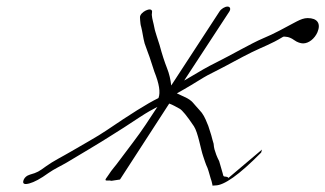

<svg xmlns="http://www.w3.org/2000/svg" viewBox="-20 -550 990 584"><path d="M345 -4 494.7 -235C505.8 -231 515.8 -225 526.9 -219C533.9 -215 548.5 -198 569.8 -166C582.4 -147 590.8 -95 597.9 -75L603.6 -58C606.1 -51 608.2 -45 611.2 -39C614.8 -30 620.4 -7 623.5 1L626.1 12C623.1 16 633.1 14 635.1 14C661.1 14 706.4 -17 774.4 -86L776.8 -95L673.9 -8C676.9 -12 664.4 -13 663.4 -13C658.4 -13 658.4 -19 657.3 -23L646.6 -60C643.5 -66 640.5 -72 637.9 -79L632.3 -96C631.3 -100 630.2 -106 629.7 -113C627.1 -120 625.5 -129 622.5 -139L615.8 -160C614.3 -165 612.7 -170 610.2 -175C604.1 -191 597 -205 586.9 -215C567.7 -235 566.2 -244 541.6 -255L518 -266C534.9 -276 545.4 -281 561.3 -291L584.2 -305C608.6 -320 612.6 -322 644.5 -338C681.8 -357 707.2 -372 745.6 -391C782.4 -409 804.9 -416 839.2 -437L873.1 -455L838.2 -437C843.7 -440 847.7 -438 850.7 -438C856.7 -438 866.8 -434 874.8 -428C884.3 -421 894.9 -418 901.9 -418C918.9 -418 936.8 -432 945.6 -452C956.9 -479 944.8 -495 915.8 -495C904.8 -495 894.8 -491 882.9 -485L873.4 -480C845 -465 815.6 -448 779.3 -433C743.9 -418 686.1 -384 635.8 -359C613.4 -348 587 -333 555.6 -314L540.2 -305L677.6 -515C682.6 -523 680 -530 672 -530C664 -530 652.6 -523 647.6 -515L500.8 -290C498.7 -308 495.1 -325 487.9 -343C480.8 -361 473.1 -384 465.4 -413L456.7 -440C454.1 -449 451.1 -457 449.5 -466C446.9 -481 442.8 -491 441.7 -505L442.6 -515C441.5 -531 404.7 -513 405.8 -497L406.3 -488C406.9 -481 407.4 -474 409.5 -468C413.6 -452 415.2 -435 419.9 -418L429.6 -391C437.2 -372 442.4 -352 449.5 -332C464.3 -295 468.5 -269 462.1 -252L460.6 -251C427.7 -235 375.5 -202 304.8 -154C279 -136 222.7 -105 195.8 -89C170.4 -74 141.6 -60 119.7 -44C99.3 -29 93.3 -25 71.4 -19C60.9 -16 53.4 -9 51 0C48.6 9 54.1 12 69.1 8C84 4 103 -6 127.8 -24C144.7 -36 166.7 -46 183.6 -56C214.9 -75 285.1 -116 322 -140L356.8 -162C370.2 -171 386.1 -181 404.1 -193C431.9 -211 438.4 -214 458.8 -225L423.2 -171C399.5 -135 368.3 -96 344 -63C328.2 -41 322.2 -37 309.4 -17L302.4 -7C297.5 1 305.5 -1 313.5 -1L319 0Z"/></svg>

Font: MewTooHand
Style: UltimateIta
Weight: 400
Designer: Mew Too, Robert Jablonski
Version: Version 0.77